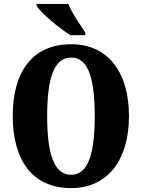

<svg xmlns="http://www.w3.org/2000/svg" viewBox="-20 -951 724 981"><path d="M340 -771H416V-784C392 -822 346 -886 329 -931H167V-921C188 -886 282 -807 340 -771ZM343 10C533 10 639 -137 639 -358C639 -580 533 -725 344 -725C142 -725 45 -580 45 -359C45 -137 142 10 343 10ZM343 -58C254 -58 221 -169 221 -358C221 -547 254 -657 344 -657C432 -657 464 -547 464 -358C464 -169 432 -58 343 -58Z"/></svg>

Font: Noto Serif Georgian ExtraCondensed Black
Style: Regular
Weight: 900
Width: 2
Designer: Monotype Design Team, Akaki Razmadze
Foundry: Google LLC
Version: Version 2.003